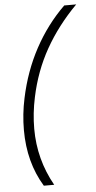

<svg xmlns="http://www.w3.org/2000/svg" viewBox="-60 -750 479 959"><g transform="rotate(-5 180.0 -270.0)"><path d="M45 -111Q45 -191 62 -270Q90 -403 150.5 -515Q211 -627 300 -714H360Q264 -617 202.5 -508Q141 -399 114 -270Q97 -191 97 -113Q97 41 172 174H120Q45 51 45 -111Z"/></g></svg>

Font: Prompt ExtraLight
Style: Italic
Weight: 275
Italic angle: -12°
Designer: Katatrad Team
Foundry: CadsonDemak
Version: Version 1.000